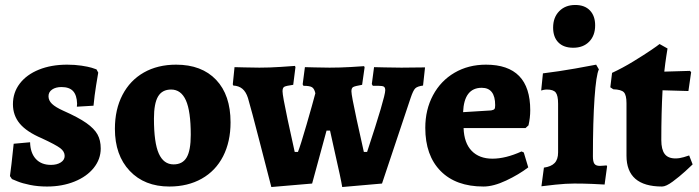

<svg xmlns="http://www.w3.org/2000/svg" viewBox="-20 -738 2810 772"><path d="M28 -18 20 -30Q25 -63 35 -160L101 -166Q102 -123 124 -99Q146 -75 185 -75Q209 -75 224.5 -85Q240 -95 240 -111Q240 -129 222 -142.5Q204 -156 148 -182Q87 -208 59.5 -241Q32 -274 32 -319Q32 -366 59.5 -402Q87 -438 136.5 -458Q186 -478 250 -478Q281 -478 307.5 -474Q334 -470 349 -465.5Q364 -461 368 -459L375 -446Q373 -435 366.5 -395Q360 -355 356 -313L289 -309L290 -321Q289 -355 274 -371.5Q259 -388 227 -388Q204 -388 189.5 -378Q175 -368 175 -351Q175 -334 189 -320.5Q203 -307 234 -293Q295 -266 327 -243.5Q359 -221 372 -197.5Q385 -174 385 -141Q385 -98 357 -63Q329 -28 279.5 -8Q230 12 169 12Q132 12 100.5 5.5Q69 -1 51 -8.5Q33 -16 28 -18Z M442 -220Q442 -298 472.5 -356.5Q503 -415 558.5 -446.5Q614 -478 688 -478Q791 -478 849 -417Q907 -356 907 -246Q907 -168 877 -109.5Q847 -51 791 -19.5Q735 12 661 12Q561 12 501.5 -51Q442 -114 442 -220ZM747 -196Q747 -291 727.5 -334.5Q708 -378 668 -378Q632 -378 615.5 -350Q599 -322 599 -261Q599 -164 618.5 -120.5Q638 -77 678 -77Q714 -77 730.5 -105Q747 -133 747 -196Z M977 -344Q969 -369 954.5 -381Q940 -393 918 -394L916 -399L923 -468Q933 -468 962.5 -467Q992 -466 1023 -466Q1065 -466 1109 -469Q1153 -472 1166 -473L1168 -468L1159 -397Q1130 -393 1123 -389Q1116 -385 1116 -371Q1116 -354 1136.5 -257.5Q1157 -161 1165 -127H1178Q1188 -152 1212.5 -236.5Q1237 -321 1248 -363Q1244 -381 1235 -387Q1226 -393 1200 -393L1197 -399L1206 -468Q1216 -468 1245 -467Q1274 -466 1305 -466Q1348 -466 1390 -468.5Q1432 -471 1444 -472L1446 -467L1436 -397Q1407 -392 1400 -388Q1393 -384 1393 -371Q1393 -355 1414 -258Q1435 -161 1443 -127H1456Q1529 -348 1529 -375Q1529 -386 1523.5 -389.5Q1518 -393 1502 -393H1479L1475 -400L1484 -468Q1495 -468 1526.5 -467Q1558 -466 1594 -466L1689 -467L1681 -394Q1658 -391 1649.5 -382.5Q1641 -374 1631 -344L1516 0L1356 14Q1351 -18 1326 -127L1307 -213H1293L1235 0L1071 14Q1059 -32 1024.5 -166Q990 -300 977 -344Z M1690 -224Q1690 -297 1721 -355Q1752 -413 1807.5 -445.5Q1863 -478 1934 -478Q2112 -478 2112 -295Q2112 -264 2105 -234L2093 -223H1844Q1846 -163 1876.5 -131.5Q1907 -100 1960 -100Q2013 -100 2077 -129L2086 -125L2104 -65Q2066 -36 2015 -12Q1964 12 1924 12Q1813 12 1751.5 -50.5Q1690 -113 1690 -224ZM1955 -294Q1965 -296 1968 -299.5Q1971 -303 1971 -315Q1971 -385 1917 -385Q1846 -385 1842 -287Z M2167 -64Q2196 -68 2210 -82.5Q2224 -97 2224 -125V-321Q2224 -354 2214.5 -366Q2205 -378 2179 -378Q2172 -378 2165 -376.5Q2158 -375 2156 -374L2163 -443Q2228 -451 2293 -462.5Q2358 -474 2377 -478L2388 -459Q2377 -437 2370.5 -343.5Q2364 -250 2364 -109Q2364 -88 2370 -79.5Q2376 -71 2392 -71Q2400 -71 2408 -72Q2416 -73 2419 -73L2421 -69L2411 4Q2398 3 2362.5 1.5Q2327 0 2289 0Q2256 0 2213 4.5Q2170 9 2157 11ZM2204 -627Q2204 -668 2228.5 -693Q2253 -718 2293 -718Q2331 -718 2352 -696Q2373 -674 2373 -636Q2373 -595 2349 -570.5Q2325 -546 2285 -546Q2246 -546 2225 -567.5Q2204 -589 2204 -627Z M2499 -112V-323Q2499 -356 2488.5 -367Q2478 -378 2446 -379L2434 -387L2441 -445Q2484 -465 2526.5 -491Q2569 -517 2597 -536Q2625 -555 2632 -561L2664 -543Q2663 -537 2659 -511.5Q2655 -486 2651 -450L2754 -453L2759 -448L2748 -372L2644 -375Q2639 -285 2639 -175Q2639 -137 2652.5 -119Q2666 -101 2696 -101Q2712 -101 2729 -106Q2746 -111 2751 -113L2765 -77Q2758 -70 2735 -49Q2712 -28 2685 -8Q2658 12 2642 12Q2499 12 2499 -112Z"/></svg>

Font: Alegreya ExtraBold
Style: Regular
Weight: 800
Designer: Juan Pablo del Peral
Foundry: Huerta Tipografica
Version: Version 2.007; ttfautohint (v1.6)